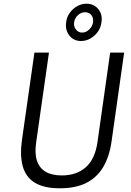

<svg xmlns="http://www.w3.org/2000/svg" viewBox="-20 -1007 706 1037"><path d="M303.5 10Q218 10 168.8 -19.8Q119.5 -49.5 103 -108.5Q86.5 -167.5 99 -254L166 -723H244.5L175.5 -239.5Q166.5 -179.5 179.5 -139.5Q192.5 -99.5 226.2 -79.5Q260 -59.5 313.5 -59.5Q394 -59.5 443.8 -104Q493.5 -148.5 506.5 -239.5L575 -723H650.5L582.5 -243Q571 -161 537.2 -104.5Q503.5 -48 445.8 -19Q388 10 303.5 10ZM417.5 -785.5Q378 -785.5 354.5 -815.2Q331 -845 337.5 -889Q341 -916 357.2 -938.2Q373.5 -960.5 397.2 -973.8Q421 -987 447 -987Q487 -987 510.8 -958Q534.5 -929 528 -887Q524.5 -858 508.2 -835.2Q492 -812.5 468.2 -799Q444.5 -785.5 417.5 -785.5ZM423.5 -831Q445 -831 462 -847.8Q479 -864.5 482.5 -886.5Q485.5 -910.5 473.2 -925.8Q461 -941 439 -941Q419 -941 401.5 -925.8Q384 -910.5 380.5 -886.5Q377 -864.5 390 -847.8Q403 -831 423.5 -831Z"/></svg>

Font: Public Sans Thin Light
Style: Italic
Weight: 300
Italic angle: -8°
Version: Version 2.001